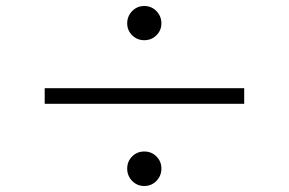

<svg xmlns="http://www.w3.org/2000/svg" viewBox="-20 -676 962 640"><path d="M129 -330V-382H794V-330ZM461 -56Q437 -56 420.5 -73Q404 -90 404 -114Q404 -138 420.5 -154.5Q437 -171 461 -171Q485 -171 501.5 -154.5Q518 -138 518 -114Q518 -90 501.5 -73Q485 -56 461 -56ZM461 -542Q437 -542 420.5 -558.5Q404 -575 404 -598Q404 -622 420.5 -639Q437 -656 461 -656Q485 -656 501.5 -639Q518 -622 518 -598Q518 -575 501.5 -558.5Q485 -542 461 -542Z"/></svg>

Font: Zen Kaku Gothic New
Style: Regular
Weight: 400
Designer: Yoshimichi Ohira
Foundry: Positype
Version: Version 1.001